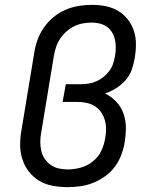

<svg xmlns="http://www.w3.org/2000/svg" viewBox="-20 -763 640 791"><path d="M259 8Q228 8 197.5 2.5Q167 -3 142 -18Q117 -33 99 -56Q81 -79 72 -107.5Q63 -136 63 -167Q63 -198 69 -230L121 -545Q125 -572 134.5 -598.5Q144 -625 160.5 -649Q177 -673 200 -692Q223 -711 249.5 -722.5Q276 -734 304 -738.5Q332 -743 359 -743Q388 -743 415.5 -737.5Q443 -732 466 -718.5Q489 -705 506 -683.5Q523 -662 531.5 -636Q540 -610 540 -581Q540 -552 535 -523Q531 -500 523 -476.5Q515 -453 498 -433.5Q481 -414 459 -400Q437 -386 413 -378Q439 -365 458.5 -344.5Q478 -324 488 -297Q498 -270 498.5 -240Q499 -210 494 -179Q490 -153 480.5 -127Q471 -101 454.5 -78Q438 -55 414.5 -38Q391 -21 365.5 -10.5Q340 0 312.5 4Q285 8 259 8ZM260 -65Q286 -65 313 -72.5Q340 -80 362.5 -98Q385 -116 397 -141Q409 -166 413 -192Q417 -212 417 -231Q417 -250 412 -267.5Q407 -285 397 -300Q387 -315 371.5 -325Q356 -335 337.5 -339Q319 -343 300 -343H238L251 -416H313Q329 -416 345 -418.5Q361 -421 377 -428Q393 -435 406.5 -446Q420 -457 430.5 -471Q441 -485 446 -501Q451 -517 454 -533Q457 -550 457 -567Q457 -584 453.5 -600Q450 -616 441.5 -630Q433 -644 420 -653Q407 -662 391 -666Q375 -670 358 -670Q340 -670 321 -666.5Q302 -663 285 -654.5Q268 -646 253 -632.5Q238 -619 227.5 -603Q217 -587 211 -569Q205 -551 202 -533L150 -218Q146 -198 146 -179Q146 -160 150 -142Q154 -124 164 -109Q174 -94 189 -83.5Q204 -73 222 -69Q240 -65 260 -65Z"/></svg>

Font: Iosevka Etoile
Style: Italic
Weight: 400
Italic angle: -9°
Designer: Belleve Invis
Foundry: Belleve Invis
Version: Version 22.1.2; ttfautohint (v1.8.4)